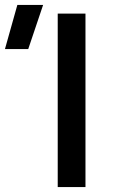

<svg xmlns="http://www.w3.org/2000/svg" viewBox="-142 -755 456 775"><path d="M91 0V-700H203V0ZM-122 -557 -72 -735H32L-28 -557Z"/></svg>

Font: Geologica Cursive
Style: Regular
Weight: 400
Designer: Sindre Bremnes, Frode Helland
Foundry: Monokrom Skriftforlag AS
Version: Version 1.010;gftools[0.9.28]